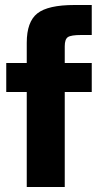

<svg xmlns="http://www.w3.org/2000/svg" viewBox="-20 -748 407 768"><path d="M305 -608Q264 -608 251.5 -599.5Q239 -591 239 -563V-496H347V-380H239V0H87V-380H5V-496H87V-577Q87 -661 129.5 -694.5Q172 -728 278 -728H347V-608Z"/></svg>

Font: Atkinson Hyperlegible Pro
Style: Bold
Weight: 700
Designer: Elliott Scott, Megan Eiswerth, Linus Boman, Theodore Petrosky, Jacob Perez
Foundry: Braille Institute
Version: Version 1.5.1